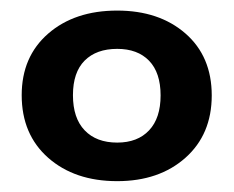

<svg xmlns="http://www.w3.org/2000/svg" viewBox="-20 -749 432 354"><path d="M20 -573.5Q20 -644.5 68.8 -687Q117.7 -729.5 196.1 -729.5Q273.4 -729.5 321.9 -687.3Q370.4 -645 370.4 -573.1Q370.4 -501.2 321.9 -458.1Q273.4 -415 196.1 -415Q117.7 -415 68.8 -458.1Q20 -501.2 20 -573.5ZM276.1 -573.1Q276.1 -615 254.9 -637Q233.7 -658.9 196.1 -658.9Q157.7 -658.9 136.1 -637.3Q114.5 -615.7 114.5 -573.5Q114.5 -531.2 136.1 -508.7Q157.7 -486.1 196.1 -486.1Q233.7 -486.1 254.9 -508.7Q276.1 -531.2 276.1 -573.1Z"/></svg>

Font: Min Sans VF VF
Style: Regular
Weight: 400
Designer: Jinseong-Kim, NotoSansCJK, Nunito
Foundry: Jinseong-Kim
Version: Version 1.420;Glyphs 3.1.2 (3151)